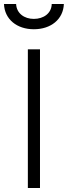

<svg xmlns="http://www.w3.org/2000/svg" viewBox="-51 -945 341 965"><path d="M89 0H150V-697H89ZM-31 -925C-28 -848 34 -798 119 -798C205 -798 267 -848 270 -925H209C208 -878 168 -850 119 -850C71 -850 32 -878 30 -925Z"/></svg>

Font: TitilliumText22L
Style: 250 wt
Weight: 300
Designer: Campivisivi
Foundry: Campivisivi
Version: 1.000